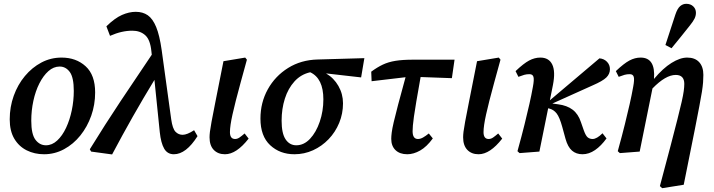

<svg xmlns="http://www.w3.org/2000/svg" viewBox="-20 -795 3743 1007"><path d="M211 14Q161 14 120 -6.5Q79 -27 55 -67.5Q31 -108 31 -169Q31 -234 52 -292.5Q73 -351 110.5 -396Q148 -441 197 -467Q246 -493 303 -493Q379 -493 429 -447.5Q479 -402 479 -310Q479 -246 458.5 -188Q438 -130 401.5 -84.5Q365 -39 316 -12.5Q267 14 211 14ZM221 -33Q253 -33 280 -58Q307 -83 326.5 -124.5Q346 -166 356.5 -216.5Q367 -267 367 -318Q367 -389 346 -417.5Q325 -446 293 -446Q261 -446 234 -422Q207 -398 186.5 -357.5Q166 -317 155 -266Q144 -215 144 -162Q144 -91 166 -62Q188 -33 221 -33Z M892 14Q858 14 841 -15.5Q824 -45 818 -102L790 -376Q732 -281 677 -184Q622 -87 568 15L458 0L451 -12Q531 -142 612.5 -264.5Q694 -387 776 -508L774 -526Q768 -587 741.5 -610.5Q715 -634 674 -634Q646 -634 617.5 -627.5Q589 -621 557 -607L538 -657Q582 -700 619.5 -716.5Q657 -733 692 -733Q729 -733 755 -715Q781 -697 799 -653.5Q817 -610 828 -532L878 -169Q885 -120 900.5 -104Q916 -88 938 -88Q961 -88 998 -112L1016 -81Q956 14 892 14Z M1160 14Q1123 14 1101 -9Q1079 -32 1079 -75Q1079 -87 1081 -104Q1083 -121 1089.5 -156.5Q1096 -192 1109 -257L1152 -474L1266 -493L1275 -482L1242 -362Q1213 -256 1199.5 -195Q1186 -134 1186 -102Q1186 -66 1213 -66Q1225 -66 1236.5 -74Q1248 -82 1263 -95L1284 -68Q1220 14 1160 14Z M1524 14Q1448 14 1397 -33.5Q1346 -81 1346 -173Q1346 -257 1384.5 -326.5Q1423 -396 1491 -438.5Q1559 -481 1647 -483L1891 -490L1874 -389L1690 -410Q1731 -386 1755 -344Q1779 -302 1779 -253Q1779 -199 1759 -150.5Q1739 -102 1703.5 -65Q1668 -28 1622 -7Q1576 14 1524 14ZM1457 -162Q1457 -95 1478 -64Q1499 -33 1534 -33Q1574 -33 1606 -67Q1638 -101 1657 -156.5Q1676 -212 1676 -274Q1676 -384 1607 -416Q1558 -405 1524.5 -368Q1491 -331 1474 -277.5Q1457 -224 1457 -162Z M1929 -369 1927 -419Q1958 -442 1987.5 -456Q2017 -470 2054.5 -476Q2092 -482 2146 -482H2364L2350 -385L2186 -391Q2172 -312 2163.5 -262.5Q2155 -213 2151 -183.5Q2147 -154 2145.5 -137Q2144 -120 2144 -107Q2144 -66 2172 -66Q2185 -66 2199 -74Q2213 -82 2229 -95L2250 -69Q2218 -25 2183.5 -5.5Q2149 14 2116 14Q2077 14 2054.5 -7.5Q2032 -29 2032 -67Q2032 -80 2034.5 -100Q2037 -120 2045 -154.5Q2053 -189 2068 -246Q2083 -303 2107 -390Z M2490 14Q2453 14 2431 -9Q2409 -32 2409 -75Q2409 -87 2411 -104Q2413 -121 2419.5 -156.5Q2426 -192 2439 -257L2482 -474L2596 -493L2605 -482L2572 -362Q2543 -256 2529.5 -195Q2516 -134 2516 -102Q2516 -66 2543 -66Q2555 -66 2566.5 -74Q2578 -82 2593 -95L2614 -68Q2550 14 2490 14Z M2694 -2Q2717 -85 2731.5 -144Q2746 -203 2756.5 -249Q2767 -295 2775 -340Q2782 -377 2778 -391.5Q2774 -406 2757 -406Q2742 -406 2729.5 -402.5Q2717 -399 2699 -392L2684 -422Q2726 -462 2755 -477.5Q2784 -493 2814 -493Q2859 -493 2876.5 -456.5Q2894 -420 2880 -349L2864 -269L3124 -489Q3148 -487 3163.5 -471Q3179 -455 3179 -432Q3179 -407 3160 -388.5Q3141 -370 3088 -347L2877 -252L2907 -248Q2954 -242 2983.5 -219.5Q3013 -197 3027 -154L3042 -111Q3052 -83 3062.5 -74.5Q3073 -66 3088 -66Q3110 -66 3140 -96L3161 -69Q3133 -30 3101 -8Q3069 14 3035 14Q3002 14 2980 -5Q2958 -24 2946 -67L2929 -129Q2915 -180 2899.5 -200Q2884 -220 2860 -226L2855 -227L2809 0L2705 8Z M3220 -2Q3243 -85 3257.5 -144Q3272 -203 3282.5 -249Q3293 -295 3301 -340Q3308 -377 3304 -391.5Q3300 -406 3283 -406Q3268 -406 3255.5 -402.5Q3243 -399 3225 -392L3210 -422Q3252 -462 3281 -477.5Q3310 -493 3340 -493Q3419 -493 3410 -381Q3457 -437 3502 -465Q3547 -493 3584 -493Q3625 -493 3647 -469Q3669 -445 3669 -402Q3669 -383 3667.5 -363Q3666 -343 3661.5 -314Q3657 -285 3648 -238.5Q3639 -192 3625 -120L3566 174L3453 192L3441 181L3497 -30Q3519 -114 3533 -169.5Q3547 -225 3555 -260Q3563 -295 3566 -317Q3569 -339 3569 -355Q3569 -402 3524 -402Q3471 -402 3402 -331L3335 0L3231 8ZM3470 -559Q3496 -639 3522 -718Q3533 -751 3547.5 -763Q3562 -775 3579 -775Q3602 -775 3616 -761.5Q3630 -748 3630 -728Q3630 -712 3622.5 -697Q3615 -682 3598 -661Q3574 -631 3550.5 -601.5Q3527 -572 3502 -542Z"/></svg>

Font: Source Serif 4 Semibold
Style: Italic
Weight: 600
Italic angle: -12°
Designer: Frank Grießhammer
Foundry: Adobe
Version: Version 4.005;hotconv 1.1.0;makeotfexe 2.6.0